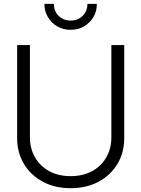

<svg xmlns="http://www.w3.org/2000/svg" viewBox="-20 -960 729 990"><path d="M344.2 10.3Q262.2 10.3 200.2 -23.2Q138.2 -56.6 103.3 -115Q68.4 -173.3 68.4 -247.6V-727.5H134.3V-252.4Q134.3 -194.3 160.4 -148.9Q186.5 -103.5 233.6 -77.6Q280.8 -51.8 344.2 -51.8Q407.7 -51.8 455.1 -77.6Q502.4 -103.5 528.3 -148.9Q554.2 -194.3 554.2 -252.4V-727.5H620.6V-247.6Q620.6 -173.3 585.7 -115Q550.8 -56.6 488.5 -23.2Q426.3 10.3 344.2 10.3ZM344.2 -806.2Q306.2 -806.2 275.4 -824Q244.6 -841.8 226.8 -872.1Q209 -902.3 209 -939.9H257.8Q257.8 -902.3 282.5 -878.2Q307.1 -854 344.2 -854Q381.3 -854 406 -878.2Q430.7 -902.3 430.7 -939.9H479.5Q479.5 -902.3 461.7 -872.1Q443.8 -841.8 413.1 -824Q382.3 -806.2 344.2 -806.2Z"/></svg>

Font: Inter Display Light
Style: Regular
Weight: 300
Designer: Rasmus Andersson
Foundry: rsms
Version: Version 4.000;git-a52131595